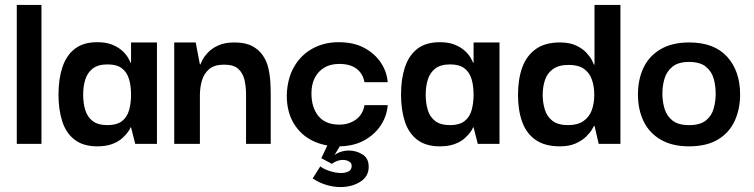

<svg xmlns="http://www.w3.org/2000/svg" viewBox="-20 -583 3054 778"><path d="M48 0V-563H148V0Z M374 10Q318 10 283 -16.5Q248 -43 232.5 -90.5Q217 -138 217 -200Q217 -263 233 -311Q249 -359 283.5 -385.5Q318 -412 374 -412Q410 -412 434.5 -402Q459 -392 474.5 -378Q490 -364 498 -350.5Q506 -337 509 -329H511V-411H616V0H528L511 -67H509Q507 -60 498 -47.5Q489 -35 473.5 -21.5Q458 -8 433.5 1Q409 10 374 10ZM416 -76Q453 -76 474 -92Q495 -108 503 -136.5Q511 -165 511 -199Q511 -236 502.5 -263.5Q494 -291 473.5 -306.5Q453 -322 416 -322Q377 -322 355.5 -305Q334 -288 325.5 -260.5Q317 -233 317 -199Q317 -165 325.5 -137Q334 -109 355.5 -92.5Q377 -76 416 -76Z M686 0V-411H773L790 -322H792Q793 -325 799.5 -338.5Q806 -352 821.5 -369Q837 -386 863.5 -398.5Q890 -411 930 -411Q974 -411 1001.5 -396.5Q1029 -382 1045 -358.5Q1061 -335 1067.5 -306.5Q1074 -278 1075.5 -250Q1077 -222 1077 -199V0H977V-200Q977 -233 970.5 -260Q964 -287 945.5 -304Q927 -321 888 -321Q848 -321 827 -302.5Q806 -284 798 -256Q790 -228 790 -196V0Z M1350 10Q1292 10 1245 -13.5Q1198 -37 1170 -83.5Q1142 -130 1142 -197Q1144 -264 1171.5 -312Q1199 -360 1246 -386Q1293 -412 1352 -412Q1414 -412 1457 -388.5Q1500 -365 1524 -328Q1548 -291 1551 -250H1457Q1450 -286 1424 -305Q1398 -324 1355 -324Q1319 -324 1294 -309Q1269 -294 1255.5 -267.5Q1242 -241 1242 -205Q1242 -147 1270.5 -112.5Q1299 -78 1355 -78Q1393 -78 1421.5 -98Q1450 -118 1457 -157H1551Q1548 -114 1523.5 -76Q1499 -38 1455.5 -14Q1412 10 1350 10ZM1247 140 1278 91Q1289 101 1314.5 109.5Q1340 118 1362 118Q1380 118 1392.5 111.5Q1405 105 1405 89Q1405 77 1394 71Q1383 65 1369 65Q1358 65 1346.5 69Q1335 73 1325 81L1282 58L1325 -33L1372 -15L1335 46Q1346 37 1361.5 32Q1377 27 1394 27Q1423 27 1448.5 42.5Q1474 58 1474 93Q1474 132 1440 153.5Q1406 175 1359 175Q1331 175 1301.5 166Q1272 157 1247 140Z M1762 10Q1706 10 1671 -16.5Q1636 -43 1620.5 -90.5Q1605 -138 1605 -200Q1605 -263 1621 -311Q1637 -359 1671.5 -385.5Q1706 -412 1762 -412Q1798 -412 1822.5 -402Q1847 -392 1862.5 -378Q1878 -364 1886 -350.5Q1894 -337 1897 -329H1899V-411H2004V0H1916L1899 -67H1897Q1895 -60 1886 -47.5Q1877 -35 1861.5 -21.5Q1846 -8 1821.5 1Q1797 10 1762 10ZM1804 -76Q1841 -76 1862 -92Q1883 -108 1891 -136.5Q1899 -165 1899 -199Q1899 -236 1890.5 -263.5Q1882 -291 1861.5 -306.5Q1841 -322 1804 -322Q1765 -322 1743.5 -305Q1722 -288 1713.5 -260.5Q1705 -233 1705 -199Q1705 -165 1713.5 -137Q1722 -109 1743.5 -92.5Q1765 -76 1804 -76Z M2249 10Q2188 10 2150.5 -16Q2113 -42 2096 -89Q2079 -136 2079 -198Q2079 -263 2096.5 -310.5Q2114 -358 2151.5 -384.5Q2189 -411 2249 -411Q2288 -411 2314.5 -398.5Q2341 -386 2356.5 -369Q2372 -352 2379 -338Q2386 -324 2387 -321H2389V-563H2494V0H2406L2389 -73H2387Q2386 -71 2378.5 -58Q2371 -45 2354.5 -29Q2338 -13 2312 -1.5Q2286 10 2249 10ZM2282 -76Q2320 -76 2343.5 -92Q2367 -108 2377.5 -135.5Q2388 -163 2388 -199Q2388 -234 2378 -261.5Q2368 -289 2345.5 -304.5Q2323 -320 2285 -320Q2244 -320 2220.5 -303Q2197 -286 2188 -258Q2179 -230 2179 -199Q2179 -168 2187.5 -139.5Q2196 -111 2218.5 -93.5Q2241 -76 2282 -76Z M2772 10Q2704 10 2657.5 -17Q2611 -44 2588 -91.5Q2565 -139 2565 -200Q2565 -262 2588 -309.5Q2611 -357 2657.5 -384Q2704 -411 2773 -411Q2874 -411 2926.5 -353Q2979 -295 2979 -200Q2979 -141 2957 -93Q2935 -45 2889 -17.5Q2843 10 2772 10ZM2772 -76Q2817 -76 2840.5 -95Q2864 -114 2872 -143.5Q2880 -173 2880 -203Q2880 -235 2872 -264Q2864 -293 2840.5 -312.5Q2817 -332 2772 -332Q2728 -332 2704.5 -312.5Q2681 -293 2672.5 -264Q2664 -235 2664 -203Q2664 -173 2672.5 -143.5Q2681 -114 2704.5 -95Q2728 -76 2772 -76Z"/></svg>

Font: Darker Grotesque
Style: Bold
Weight: 700
Designer: Gabriel Lam
Foundry: TypeRant
Version: Version 1.000;gftools[0.9.28]